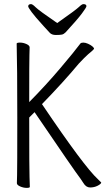

<svg xmlns="http://www.w3.org/2000/svg" viewBox="-20 -907 540 933"><path d="M131 -887Q138 -887 153.5 -871.5Q169 -856 258 -795Q349 -859 363.5 -873Q378 -887 385 -887Q400 -887 400 -877Q400 -871 378 -841.5Q356 -812 299 -750Q290 -741 281 -739Q272 -737 251.5 -737Q231 -737 221 -748.5Q211 -760 193 -779Q150 -826 133.5 -848.5Q117 -871 117 -876Q117 -887 131 -887ZM62 -17Q62 -29 63 -56.5Q64 -84 64 -335.5Q64 -587 61 -695Q61 -700 77 -700Q93 -700 108.5 -693Q124 -686 124 -677Q124 -665 123 -639.5Q122 -614 122 -423V-411Q203 -493 272.5 -575Q342 -657 371 -696Q375 -700 385 -700Q395 -700 407.5 -694.5Q420 -689 428.5 -682Q437 -675 437 -670Q434 -664 408 -643Q392 -629 363 -598Q289 -509 184 -401Q389 -97 456 -36Q469 -24 472 -20Q471 -13 454.5 -4.5Q438 4 418 4Q398 4 385 -18Q379 -28 371 -39Q343 -75 148 -362L122 -336V-334Q122 -77 123.5 -46.5Q125 -16 125 1Q125 6 109.5 6Q94 6 78 -1Q62 -8 62 -17Z"/></svg>

Font: Moon Stars Kai T HW Light
Style: Regular
Weight: 300
Designer: GuiWonder
Version: Version 1.101